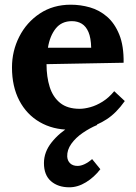

<svg xmlns="http://www.w3.org/2000/svg" viewBox="-20 -536 578 817"><path d="M278 16Q205 16 149 -16.5Q93 -49 62 -108.5Q31 -168 31 -249Q31 -319 62 -380Q93 -441 149.5 -478.5Q206 -516 281 -516Q323 -516 363 -504.5Q403 -493 435.5 -465Q468 -437 487.5 -389Q507 -341 506 -269L178 -263Q178 -209 191.5 -166Q205 -123 236 -98Q267 -73 319 -73Q339 -73 364.5 -80Q390 -87 416.5 -103.5Q443 -120 466 -148L511 -106Q475 -55 434 -28.5Q393 -2 352.5 7Q312 16 278 16ZM184 -333H368Q367 -375 356.5 -399.5Q346 -424 328 -435Q310 -446 286 -446Q242 -446 217 -414.5Q192 -383 184 -333ZM275 261Q227 261 197 235Q167 209 167 158Q167 111 199.5 70Q232 29 284 -2Q336 -33 393 -50V-4Q362 9 332 29.5Q302 50 283.5 76Q265 102 266 130Q267 148 278.5 159Q290 170 310 170Q324 170 340 162.5Q356 155 372 141L407 184Q381 218 346 239.5Q311 261 275 261Z"/></svg>

Font: Lora
Style: Weight 700
Weight: 700
Designer: Olga Karpushina, Alexei Vanyashin (Cyrillic)
Foundry: Cyreal
Version: Version 3.001